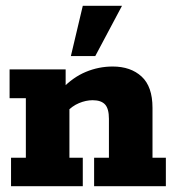

<svg xmlns="http://www.w3.org/2000/svg" viewBox="-20 -641 605 661"><path d="M18 0V-98H69V-303H13V-402H206V-337L193 -335Q231 -375 275.5 -393.5Q320 -412 368 -412Q430 -412 467.5 -377.5Q505 -343 505 -270V-98H551V0H304V-98H355V-232Q355 -267 341.5 -281.5Q328 -296 299 -296Q276 -296 252 -286Q228 -276 209 -255L219 -290V-98H265V0ZM224 -448 265 -621H400L308 -448Z"/></svg>

Font: Rokkitt SemiBold ExtraBold
Style: Regular
Weight: 800
Version: Version 3.103